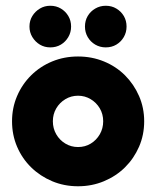

<svg xmlns="http://www.w3.org/2000/svg" viewBox="-20 -639 547 673"><path d="M253.5 13.9Q204.9 13.9 162.8 -3.8Q120.8 -21.5 89.2 -52.4Q57.6 -83.3 39.9 -124.7Q22.2 -166 22.2 -213.9Q22.2 -261.1 39.9 -302.4Q57.6 -343.8 89.2 -375Q120.8 -406.2 162.8 -423.6Q204.9 -441 253.5 -441Q302.1 -441 344.4 -423.6Q386.8 -406.2 418.1 -375Q449.3 -343.8 467.4 -302.4Q485.4 -261.1 485.4 -213.9Q485.4 -166 467.4 -124.7Q449.3 -83.3 418.1 -52.4Q386.8 -21.5 344.4 -3.8Q302.1 13.9 253.5 13.9ZM253.5 -123.6Q278.5 -123.6 298.3 -135.8Q318.1 -147.9 329.9 -168.4Q341.7 -188.9 341.7 -213.9Q341.7 -238.9 329.9 -259Q318.1 -279.2 297.9 -291.3Q277.8 -303.5 253.5 -303.5Q229.2 -303.5 209 -291.3Q188.9 -279.2 177.1 -259Q165.3 -238.9 165.3 -213.9Q165.3 -188.9 177.1 -168.4Q188.9 -147.9 209 -135.8Q229.2 -123.6 253.5 -123.6ZM156.2 -472.9Q136.1 -472.9 119.8 -482.6Q103.5 -492.4 93.4 -509Q83.3 -525.7 83.3 -545.8Q83.3 -566.7 93.4 -583Q103.5 -599.3 119.8 -609Q136.1 -618.8 156.2 -618.8Q177.1 -618.8 193.4 -609Q209.7 -599.3 219.4 -583Q229.2 -566.7 229.2 -545.8Q229.2 -525.7 219.4 -509Q209.7 -492.4 193.4 -482.6Q177.1 -472.9 156.2 -472.9ZM350.7 -472.9Q330.6 -472.9 313.9 -482.6Q297.2 -492.4 287.5 -509Q277.8 -525.7 277.8 -545.8Q277.8 -566.7 287.5 -583Q297.2 -599.3 313.9 -609Q330.6 -618.8 350.7 -618.8Q371.5 -618.8 387.8 -609Q404.2 -599.3 413.9 -583Q423.6 -566.7 423.6 -545.8Q423.6 -525.7 413.9 -509Q404.2 -492.4 387.8 -482.6Q371.5 -472.9 350.7 -472.9Z"/></svg>

Font: Afacad Flux ExtraBold
Style: Regular
Weight: 800
Designer: Kristian Moeller
Foundry: Dicotype
Version: Version 1.100